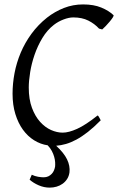

<svg xmlns="http://www.w3.org/2000/svg" viewBox="-20 -650 537 873"><path d="M496.1 -581.1Q498 -578.6 492.7 -570.3Q487.3 -562 478.8 -551.8Q470.2 -541.5 460.7 -531.5Q451.2 -521.5 444.8 -516.1L430.2 -520Q410.2 -542 381.6 -556.4Q353 -570.8 313 -570.8Q293.5 -570.8 269 -561.5Q244.6 -552.2 225.1 -537.1Q194.3 -513.2 172.6 -477.1Q150.9 -440.9 137.2 -401.1Q123.5 -361.3 117.2 -322Q110.8 -282.7 110.8 -252Q110.8 -198.7 125.2 -159.9Q139.6 -121.1 162.4 -95.9Q185.1 -70.8 212.2 -58.8Q239.3 -46.9 265.1 -46.9Q292.5 -46.9 330.8 -64.2Q369.1 -81.5 423.8 -125Q426.3 -124 428.2 -120.8Q430.2 -117.7 432.1 -114.3Q434.1 -110.8 435.5 -107.7Q437 -104.5 438 -103Q407.2 -71.8 379.9 -50.3Q352.5 -28.8 327.6 -15.4Q302.7 -2 279.8 4.6Q256.8 11.2 235.4 12.7Q270.5 44.9 284.9 74.7Q299.3 104.5 295.9 133.8Q293.5 150.9 285.2 163.8Q276.9 176.8 264.6 185.5Q252.4 194.3 237.3 198.7Q222.2 203.1 206.1 203.1Q180.2 203.1 156 192.6Q131.8 182.1 114.7 167L124.5 144.5Q138.7 151.4 153.6 153.8Q168.5 156.2 178.2 156.2Q190.4 156.2 199.5 151.9Q208.5 147.5 215.1 140.6Q221.7 133.8 225.3 125Q229 116.2 230.5 107.4Q231.4 99.1 230.7 87.4Q230 75.7 226.3 62.7Q222.7 49.8 215.6 36.4Q208.5 22.9 196.8 10.7Q164.1 5.9 135 -12.2Q106 -30.3 84.2 -60.3Q62.5 -90.3 49.8 -131.6Q37.1 -172.9 37.1 -224.1Q37.1 -270 46.1 -317.6Q55.2 -365.2 74.2 -410.4Q93.3 -455.6 123 -496.3Q152.8 -537.1 193.8 -569.8Q229.5 -597.7 270.8 -613.8Q312 -629.9 357.9 -629.9Q406.2 -629.9 440.4 -615.7Q474.6 -601.6 496.1 -581.1Z"/></svg>

Font: Gentium Plus CyrE
Style: Italic
Weight: 400
Italic angle: -8°
Designer: J. Victor Gaultney, Annie Olsen, Iska Routamaa, Becca Hirsbrunner
Foundry: SIL International
Version: Version 5.000